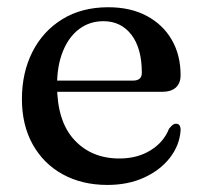

<svg xmlns="http://www.w3.org/2000/svg" viewBox="-20 -499 558 530"><path d="M478.5 -291.5Q478.5 -269 465.2 -257.2Q452 -245.5 427 -245.5H107.5V-276.5H347Q371.5 -276.5 371.5 -298Q371.5 -365.5 342.8 -403Q314 -440.5 265.5 -440.5Q227.5 -440.5 198.8 -419Q170 -397.5 153.8 -357.8Q137.5 -318 137.5 -264Q137.5 -164.5 185 -113Q232.5 -61.5 309.5 -61.5Q359 -61.5 395.5 -84Q432 -106.5 446.5 -143.5Q453 -151.5 457 -154.5Q461 -157.5 466 -157.5Q473 -157.5 476 -152Q479 -146.5 478.5 -138.5Q475.5 -97.5 448.8 -63.2Q422 -29 377.8 -8.8Q333.5 11.5 276.5 11.5Q206.5 11.5 153.2 -17.8Q100 -47 70.2 -100.5Q40.5 -154 40.5 -225.5Q40.5 -298.5 69.5 -355.8Q98.5 -413 152 -446Q205.5 -479 279 -479Q340.5 -479 385.2 -455Q430 -431 454.2 -389Q478.5 -347 478.5 -291.5Z"/></svg>

Font: Fraunces 18pt
Style: Regular
Weight: 400
Version: Version 1.000;[b76b70a41]